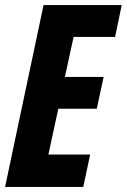

<svg xmlns="http://www.w3.org/2000/svg" viewBox="-23 -734 498 754"><path d="M-3 0 148 -714H455L429 -589H266L232 -432H384L357 -307H206L167 -127H331L304 0Z"/></svg>

Font: Noto Sans ExtraCondensed ExtraBold
Style: Italic
Weight: 800
Width: 2
Italic angle: -12°
Designer: Monotype Design Team
Foundry: Monotype Imaging Inc.
Version: Version 2.013; ttfautohint (v1.8.4.7-5d5b)